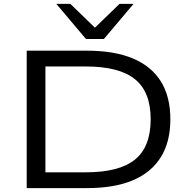

<svg xmlns="http://www.w3.org/2000/svg" viewBox="-20 -965 975 985"><path d="M117 0V-705H426Q567 -705 662 -665Q757 -625 805.5 -547Q854 -469 854 -353Q854 -237 805 -158.5Q756 -80 661.5 -40Q567 0 426 0ZM213 -81H420Q591 -81 672 -146Q753 -211 753 -353Q753 -494 672 -559Q591 -624 420 -624H213ZM421 -765 269 -945H341L467 -823L593 -945H665L513 -765Z"/></svg>

Font: Nunito Sans 10pt Expanded
Style: Regular
Weight: 400
Width: 7
Designer: Vernon Adams
Foundry: Vernon Adams
Version: Version 3.101;gftools[0.9.27]